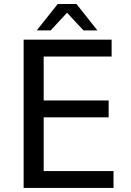

<svg xmlns="http://www.w3.org/2000/svg" viewBox="-20 -924 642 944"><path d="M263.7 -904.3H356L459 -774.4H390.6L309.6 -861.3L229 -774.4H160.6ZM96.2 -729H528.8V-646H194.8V-430.2H514.2V-347.2H194.8V-83H538.1V0H96.2Z"/></svg>

Font: Hack
Style: Regular
Weight: 400
Monospace: yes
Designer: Christopher Simpkins
Foundry: Christopher Simpkins
Version: Version 2.019; ttfautohint (v1.4.1) -l 4 -r 80 -G 350 -x 0 -